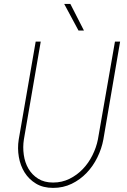

<svg xmlns="http://www.w3.org/2000/svg" viewBox="-20 -916 627 946"><path d="M571.8 -710.9 489.3 -229Q481 -183.6 459.7 -140.4Q438.5 -97.2 406.7 -64Q375 -30.8 333.3 -10.5Q291.5 9.8 241.7 9.8Q192.4 9.8 157.5 -11.2Q122.6 -32.2 101.3 -66.2Q80.1 -100.1 72.8 -142.8Q65.4 -185.5 72.3 -229L155.8 -710.9H180.7L97.7 -229Q91.8 -191.4 97.2 -153.3Q102.5 -115.2 120.1 -85Q137.7 -54.7 168 -35.6Q198.2 -16.6 241.7 -16.6Q285.2 -16.6 322.3 -34.9Q359.4 -53.2 387.9 -83Q416.5 -112.8 435.5 -151.1Q454.6 -189.5 462.4 -229L546.4 -710.9ZM393.6 -765.6H366.7L296.4 -896.5H326.7Z"/></svg>

Font: TypoPRO Roboto Mono
Style: Italic
Weight: 250
Designer: Google
Version: Version 2.000986; 2015; ttfautohint (v1.3)